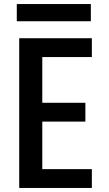

<svg xmlns="http://www.w3.org/2000/svg" viewBox="-20 -929 539 949"><path d="M434 -647V-740H75V0H434V-93H189V-328H402V-421H189V-647ZM63 -824H429V-909H63Z"/></svg>

Font: Malmofest Medium
Style: Regular
Weight: 500
Designer: Jonny Pinhorn (Poppins), Kolossal
Version: Version 1.004;Glyphs 3.1.2 (3151)